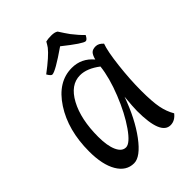

<svg xmlns="http://www.w3.org/2000/svg" viewBox="-257 -1053 1201 1201"><g transform="rotate(-45 343.5 -452.0)"><path d="M215 14Q147 14 107.5 -53Q68 -120 68 -237Q68 -425 152.5 -554.5Q237 -684 361 -684Q446 -684 502 -617Q510 -648 522.5 -661Q535 -674 561.5 -674Q588 -674 611 -648Q593 -600 580 -487Q567 -374 567 -276.5Q567 -179 577.5 -125.5Q588 -72 613 -30Q584 7 545 7Q459 7 459 -204Q459 -238 467 -323Q415 -178 343.5 -82Q272 14 215 14ZM365 -615Q280 -615 226.5 -516Q173 -417 173 -262Q173 -183 193.5 -137.5Q214 -92 249.5 -92Q285 -92 339.5 -170Q394 -248 439 -360.5Q484 -473 494 -563Q426 -615 365 -615ZM541 -740Q519 -740 405 -831Q274 -740 246 -740Q235 -740 219 -768Q312 -838 344 -879Q354 -893 365 -913Q382 -918 413 -918Q444 -918 459 -907Q460 -906 467.5 -894Q475 -882 483.5 -869.5Q492 -857 504 -840Q538 -796 568 -768Q554 -740 541 -740Z"/></g></svg>

Font: Paprika
Style: Regular
Weight: 400
Designer: Eduardo Rodriguez Tunni
Foundry: Eduardo Rodriguez Tunni
Version: Version 1.001